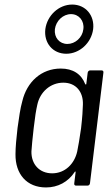

<svg xmlns="http://www.w3.org/2000/svg" viewBox="-20 -815 481 843"><path d="M271 -579C329 -579 381 -626 389 -687C396 -747 356 -795 297 -795C238 -795 187 -747 179 -687C172 -626 212 -579 271 -579ZM292 -753C326 -753 351 -724 346 -687C342 -650 310 -622 276 -622C241 -622 217 -650 221 -687C226 -724 257 -753 292 -753ZM365 -496 359 -447C359 -443 356 -443 354 -446C337 -490 300 -514 247 -514C161 -514 98 -455 78 -371C69 -340 63 -296 57 -253C52 -210 48 -168 48 -138C47 -51 97 8 182 8C234 8 279 -16 308 -60C309 -63 312 -63 312 -59L306 -10C305 -4 308 0 314 0H364C370 0 374 -4 375 -10L434 -496C435 -502 432 -506 426 -506H376C371 -506 366 -502 365 -496ZM319 -150C307 -96 266 -54 209 -54C153 -54 117 -94 118 -150C120 -177 122 -201 128 -253C134 -305 138 -329 144 -356C156 -411 201 -452 258 -452C314 -452 346 -411 344 -356C343 -329 342 -305 336 -252C329 -201 324 -177 319 -150Z"/></svg>

Font: Barlow Semi Condensed
Style: Italic
Weight: 400
Width: 4
Italic angle: -7°
Designer: Jeremy Tribby
Foundry: Tribby Type
Version: Version 1.422;hotconv 1.0.109;makeotfexe 2.5.65596